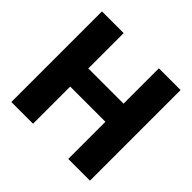

<svg xmlns="http://www.w3.org/2000/svg" viewBox="-178 -909 1090 1090"><g transform="rotate(45 367.0 -364.0)"><path d="M51.3 0V-727.5H225.6V-443.8H508.3V-727.5H682.6V0H508.3V-298.3H225.6V0Z"/></g></svg>

Font: Inter 24pt ExtraBold
Style: Regular
Weight: 800
Designer: Rasmus Andersson
Foundry: rsms
Version: Version 4.001;git-66647c0bb